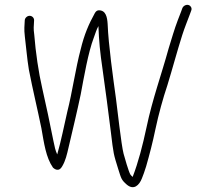

<svg xmlns="http://www.w3.org/2000/svg" viewBox="-20 -722 834 802"><path d="M83.4 -637 81.8 -607C81.3 -597.7 82 -585 83.8 -569C89.5 -525.2 92.5 -479.8 100.6 -431C116.6 -347.8 136.5 -266.8 152.8 -187C163.9 -124 171.8 -64.1 201.2 -22C206.9 -16.7 212.4 -13.7 217.7 -13C229.7 -11.5 235.7 -20.2 240.5 -28.5C253.5 -50.7 259.2 -74.8 266.6 -107C283.3 -178.4 302 -255.6 317.2 -328C330.5 -399.1 348.7 -504.7 371.6 -564C378.8 -583.6 382.6 -597.5 391.1 -613C393.5 -550.5 397.6 -505.5 408.6 -431C423.1 -323.1 429.6 -282 443 -171C454.4 -76.3 453.9 -80.1 473.8 -16C486.8 24.6 486.4 28.6 509.4 49C539 74.2 561.8 51.5 572.8 23C578.1 10.3 584 -6.3 590.4 -27C604.7 -77 617.3 -124.9 629.6 -184C642.9 -246.6 660.8 -311.1 679.2 -366C700.6 -435.3 719.3 -506.5 741.1 -575C752 -609.1 762.2 -632.5 772.6 -661L778.5 -677C780.8 -682.3 780.7 -687.3 778.3 -692C770 -707.8 748.8 -702.8 742.1 -689L736.3 -673C732.4 -662.3 727.7 -650.3 722.4 -637C709.2 -602.8 696.4 -558.5 684.2 -519C654.1 -409.2 616.8 -308.6 592 -190C575.9 -114.6 557.8 -44.3 534.1 17C529.7 13 526.5 9.7 524.6 7C517.4 -4.7 500 -65.4 496.2 -80C486.5 -116.7 470.2 -267.6 464.3 -311C452.5 -397.3 433 -533.9 429.6 -622C427.9 -649.7 422.4 -679 393.1 -679C386.1 -679 380.4 -675 376 -667C350.3 -620.6 331.9 -577.5 317 -516C295.9 -437.4 281.5 -334.9 261.5 -257C247.2 -195.3 235.9 -135.7 219 -77C210.7 -95.7 208.9 -105.4 203 -134C188.5 -207.5 173.1 -279.9 156.5 -353C141.1 -419.2 128.8 -504.3 123.2 -576C121.3 -590 120.5 -600.3 120.8 -607L122.4 -637C122.9 -647.3 114 -656 103.9 -656C93.7 -656 83.9 -647.3 83.4 -637Z"/></svg>

Font: Just Breathe
Style: Obl1
Weight: 400
Foundry: Cannot Into Space Fonts
Version: Version 0.72